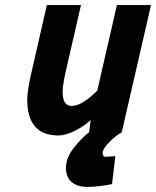

<svg xmlns="http://www.w3.org/2000/svg" viewBox="-20 -520 613 754"><path d="M396 96 433 93 420 203Q363 214 323 214Q283 214 261 194.5Q239 175 239 138.5Q239 102 267 64.5Q295 27 330 -1L336 -49Q313 -26 275.5 -7Q238 12 209 12Q87 12 87 -129Q87 -168 108 -255L164 -500H298L244 -265Q226 -190 226 -161Q226 -132 234.5 -118Q243 -104 262 -104Q296 -104 346 -149L362 -164L439 -500H573L458 0Q435 12 409 38.5Q383 65 383 80.5Q383 96 396 96Z"/></svg>

Font: Titillium Web
Style: Bold Italic
Weight: 700
Italic angle: -13°
Version: Version 1.001;PS 57.000;hotconv 1.0.70;makeotf.lib2.5.55311